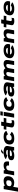

<svg xmlns="http://www.w3.org/2000/svg" viewBox="4846 -5702 1043 10846"><g transform="rotate(-90 5367.0 -278.5)"><path d="M-35.5 223.5H187.5L314 -493.5L282.5 -589.5H108ZM470.5 4Q614 4 713 -73.5Q812 -151 832 -296.5Q850.5 -441 785 -517.8Q719.5 -594.5 575.5 -594.5Q437 -594.5 326.8 -538.2Q216.5 -482 208 -432.5L287 -336.5Q293.5 -379 352 -412.5Q410.5 -446 477 -446Q550.5 -446 583.2 -411.8Q616 -377.5 605 -295Q593.5 -211.5 545.2 -177.5Q497 -143.5 424 -143.5Q357 -143.5 310.5 -177.2Q264 -211 271.5 -254.5L159.5 -157Q150 -108 240.8 -52Q331.5 4 470.5 4Z M1439 -290H1662.5Q1690 -450.5 1638.8 -522.5Q1587.5 -594.5 1443.5 -594.5Q1299 -594.5 1201 -524.2Q1103 -454 1089 -374.5L1163.5 -313.5Q1173.5 -367.5 1222.5 -406.8Q1271.5 -446 1338.5 -446Q1395.5 -446 1425 -414Q1454.5 -382 1439 -290ZM886.5 0H1109.5L1195 -483.5L1165.5 -589.5H990.5Z M2008 7.5Q2055 7.5 2098 0.5Q2141 -6.5 2177.2 -18.2Q2213.5 -30 2240.5 -45.2Q2267.5 -60.5 2282.5 -77.5L2286 0H2478.5L2541.5 -355Q2556.5 -437.5 2519.8 -490.5Q2483 -543.5 2400.2 -569.5Q2317.5 -595.5 2194 -595.5Q2134 -595.5 2074.5 -587.5Q2015 -579.5 1961.5 -563.8Q1908 -548 1866.8 -523.8Q1825.5 -499.5 1802 -467.5L2000.5 -385Q2015.5 -408.5 2043.8 -423.5Q2072 -438.5 2106.5 -445.5Q2141 -452.5 2177 -452.5Q2226 -452.5 2259.2 -444.2Q2292.5 -436 2308.2 -418.2Q2324 -400.5 2321 -372.5L2318.5 -360H2084Q2040.5 -360 1993 -355.2Q1945.5 -350.5 1901.2 -338.2Q1857 -326 1821.2 -304.8Q1785.5 -283.5 1764 -249.5Q1742.5 -215.5 1740 -168Q1736 -105.5 1765.8 -66.8Q1795.5 -28 1856.8 -10.2Q1918 7.5 2008 7.5ZM2072 -126.5Q2036 -126.5 2011.8 -132Q1987.5 -137.5 1976.2 -150.5Q1965 -163.5 1966.5 -185.5Q1967.5 -203.5 1977.2 -215.5Q1987 -227.5 2003.8 -233.8Q2020.5 -240 2043.5 -242.8Q2066.5 -245.5 2095.5 -245.5H2294L2285.5 -194.5Q2267 -175.5 2233 -160Q2199 -144.5 2157 -135.5Q2115 -126.5 2072 -126.5ZM2082.5 -613H2184L2361 -735H2208.5Z M2973 6.5Q3127.5 6.5 3224.2 -43.5Q3321 -93.5 3345.5 -140.5L3174.5 -238.5Q3160.5 -197.5 3111.8 -169.5Q3063 -141.5 2996 -141.5Q2930 -141.5 2891 -173.5Q2852 -205.5 2857.5 -281Q2864.5 -376 2923 -411Q2981.5 -446 3049.5 -446Q3115.5 -446 3154.5 -418.2Q3193.5 -390.5 3194 -347.5L3398.5 -441Q3390 -490 3308.2 -542.5Q3226.5 -595 3071.5 -595Q2881 -595 2758 -513.2Q2635 -431.5 2629 -267Q2624 -135.5 2704.2 -64.5Q2784.5 6.5 2973 6.5Z M3812 8.5Q3901 8.5 3985 -9.5L4010 -150.5Q3957 -132.5 3909 -132.5Q3863.5 -132.5 3840.5 -148.5Q3817.5 -164.5 3826 -215.5L3866.5 -441H4104L4131 -589.5H3892.5L3917.5 -732.5H3694.5L3669.5 -589.5H3488L3462 -441H3643.5L3594 -164.5Q3577.5 -70 3644.8 -30.8Q3712 8.5 3812 8.5Z M4144.5 0H4367.5L4471 -589.5H4247.5ZM4281.5 -779.5 4257 -641.5H4480L4504.5 -779.5Z M4874.5 6.5Q5029 6.5 5125.8 -43.5Q5222.5 -93.5 5247 -140.5L5076 -238.5Q5062 -197.5 5013.2 -169.5Q4964.5 -141.5 4897.5 -141.5Q4831.5 -141.5 4792.5 -173.5Q4753.5 -205.5 4759 -281Q4766 -376 4824.5 -411Q4883 -446 4951 -446Q5017 -446 5056 -418.2Q5095 -390.5 5095.5 -347.5L5300 -441Q5291.5 -490 5209.8 -542.5Q5128 -595 4973 -595Q4782.5 -595 4659.5 -513.2Q4536.5 -431.5 4530.5 -267Q4525.5 -135.5 4605.8 -64.5Q4686 6.5 4874.5 6.5Z M5605 7.5Q5652 7.5 5695 0.5Q5738 -6.5 5774.2 -18.2Q5810.5 -30 5837.5 -45.2Q5864.5 -60.5 5879.5 -77.5L5883 0H6075.5L6138.5 -355Q6153.5 -437.5 6116.8 -490.5Q6080 -543.5 5997.2 -569.5Q5914.5 -595.5 5791 -595.5Q5731 -595.5 5671.5 -587.5Q5612 -579.5 5558.5 -563.8Q5505 -548 5463.8 -523.8Q5422.5 -499.5 5399 -467.5L5597.5 -385Q5612.5 -408.5 5640.8 -423.5Q5669 -438.5 5703.5 -445.5Q5738 -452.5 5774 -452.5Q5823 -452.5 5856.2 -444.2Q5889.5 -436 5905.2 -418.2Q5921 -400.5 5918 -372.5L5915.5 -360H5681Q5637.5 -360 5590 -355.2Q5542.5 -350.5 5498.2 -338.2Q5454 -326 5418.2 -304.8Q5382.5 -283.5 5361 -249.5Q5339.5 -215.5 5337 -168Q5333 -105.5 5362.8 -66.8Q5392.5 -28 5453.8 -10.2Q5515 7.5 5605 7.5ZM5669 -126.5Q5633 -126.5 5608.8 -132Q5584.5 -137.5 5573.2 -150.5Q5562 -163.5 5563.5 -185.5Q5564.5 -203.5 5574.2 -215.5Q5584 -227.5 5600.8 -233.8Q5617.5 -240 5640.5 -242.8Q5663.5 -245.5 5692.5 -245.5H5891L5882.5 -194.5Q5864 -175.5 5830 -160Q5796 -144.5 5754 -135.5Q5712 -126.5 5669 -126.5Z M6204 0H6428L6516 -502.5L6482 -589.5H6307.5ZM6661.5 0H6885L6943 -327Q6963.5 -447 6915.8 -520.8Q6868 -594.5 6729.5 -594.5Q6603 -594.5 6486.2 -506Q6369.5 -417.5 6354 -328L6476.5 -294Q6489.5 -365 6534.5 -405.5Q6579.5 -446 6636.5 -446Q6688.5 -446 6708.5 -412.5Q6728.5 -379 6715 -304.5ZM7116 0H7339.5L7396.5 -327Q7418 -446.5 7372 -520.5Q7326 -594.5 7187.5 -594.5Q7061 -594.5 6943.5 -504Q6826 -413.5 6811.5 -328L6935 -294Q6947.5 -365 6992.5 -405.5Q7037.5 -446 7094 -446Q7146.5 -446 7164.5 -412.5Q7182.5 -379 7169.5 -304.5Z M7857 6.5 7881 -129Q7796.5 -129 7750.5 -164.5Q7702.5 -198 7719.5 -292.5Q7736 -388.5 7795 -425Q7854.5 -461 7933.5 -461Q8014.5 -461 8057 -430.5Q8083.5 -407.5 8085 -361H7712L7689.5 -232H8283.5Q8294 -258.5 8299.5 -293Q8324 -432.5 8237 -514.5Q8150.5 -596 7957 -596Q7771.5 -596 7651.5 -516.5Q7532 -437.5 7506.5 -293Q7482 -148.5 7573.5 -71Q7665 6.5 7857 6.5ZM7881 -129 7857 6.5Q7963.5 6.5 8029 -7.5Q8093.5 -20.5 8153 -49Q8211 -76 8236.5 -116.5L8060 -193Q8038.5 -172 8017 -157.5Q7994.5 -143.5 7963 -136.5Q7930.5 -129 7881 -129Z M8350 0H8573L8659 -490.5L8628.5 -589.5H8454.5ZM8855 0H9078.5L9130.5 -299.5Q9156 -443.5 9102.5 -519Q9049 -594.5 8913 -594.5Q8753 -594.5 8639.8 -499.5Q8526.5 -404.5 8513 -330.5L8610.5 -272Q8624 -347.5 8682.5 -396.8Q8741 -446 8808.5 -446Q8870.5 -446 8896.2 -412.2Q8922 -378.5 8905.5 -288Z M9588.5 8.5Q9677.5 8.5 9761.5 -9.5L9786.5 -150.5Q9733.5 -132.5 9685.5 -132.5Q9640 -132.5 9617 -148.5Q9594 -164.5 9602.5 -215.5L9643 -441H9880.5L9907.5 -589.5H9669L9694 -732.5H9471L9446 -589.5H9264.5L9238.5 -441H9420L9370.5 -164.5Q9354 -70 9421.2 -30.8Q9488.5 8.5 9588.5 8.5Z M10281 6.5 10305 -129Q10220.5 -129 10174.5 -164.5Q10126.5 -198 10143.5 -292.5Q10160 -388.5 10219 -425Q10278.5 -461 10357.5 -461Q10438.5 -461 10481 -430.5Q10507.5 -407.5 10509 -361H10136L10113.5 -232H10707.5Q10718 -258.5 10723.5 -293Q10748 -432.5 10661 -514.5Q10574.5 -596 10381 -596Q10195.5 -596 10075.5 -516.5Q9956 -437.5 9930.5 -293Q9906 -148.5 9997.5 -71Q10089 6.5 10281 6.5ZM10305 -129 10281 6.5Q10387.5 6.5 10453 -7.5Q10517.5 -20.5 10577 -49Q10635 -76 10660.5 -116.5L10484 -193Q10462.5 -172 10441 -157.5Q10418.5 -143.5 10387 -136.5Q10354.5 -129 10305 -129Z"/></g></svg>

Font: Anybody Expanded ExtraBold
Style: Italic
Weight: 800
Width: 7
Italic angle: -10°
Version: Version 1.113;gftools[0.9.25]